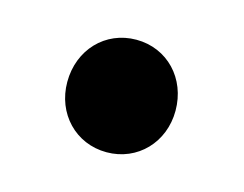

<svg xmlns="http://www.w3.org/2000/svg" viewBox="-43 -233 387 305"><g transform="rotate(15 150.0 -80.5)"><path d="M150 12C201 12 239 -28 239 -80C239 -133 201 -173 150 -173C99 -173 61 -133 61 -80C61 -28 99 12 150 12Z"/></g></svg>

Font: Giro Sans Regular
Style: Bold
Weight: 700
Designer: Paul D. Hunt
Foundry: Adobe Systems Incorporated
Version: Version 1.000;PS 1.0;hotconv 1.0.88;makeotf.lib2.5.647800